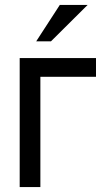

<svg xmlns="http://www.w3.org/2000/svg" viewBox="-20 -760 430 780"><path d="M60 -524H370V-448H144V0H60ZM223 -740H336L187 -592H127Z"/></svg>

Font: ColatingCofangSans
Style: Regular
Weight: 400
Foundry: GNU
Version: Version 412.227;June 27, 2022;FontCreator 11.0.0.2412 32-bit